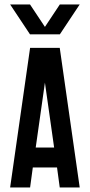

<svg xmlns="http://www.w3.org/2000/svg" viewBox="-20 -831 398 851"><path d="M24.9 -811.3H113L179.1 -711.8L245.2 -811.3H333.3L245.2 -678.7H113ZM113.4 -618.9 24.9 0H113.4L125.4 -88.6H232.8L244.8 0H333.3L244.8 -618.9ZM179.1 -464.7 219.9 -177.1H138.3Z"/></svg>

Font: Ulica
Style: Regular
Weight: 400
Version: Version